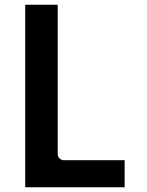

<svg xmlns="http://www.w3.org/2000/svg" viewBox="-20 -820 623 815"><path d="M225 -800H87V-25H509V-140H250C239.3 -140 225 -149.9 225 -165Z"/></svg>

Font: Hussar Ekologiczny
Style: Regular
Weight: 400
Foundry: Cannot Into Space Fonts
Version: Version 0.97